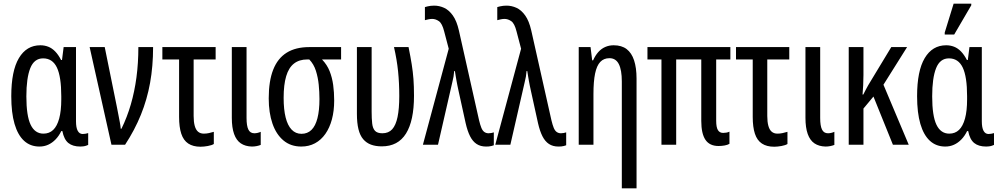

<svg xmlns="http://www.w3.org/2000/svg" viewBox="-20 -796 5501 1056"><path d="M197 10Q147 10 112.5 -21.5Q78 -53 60 -114.5Q42 -176 42 -267Q42 -406 84 -476.5Q126 -547 202 -547Q225 -547 245.5 -539Q266 -531 283.5 -513Q301 -495 316 -466H321L330 -537H398V-129Q398 -94 407.5 -76.5Q417 -59 435 -59Q443 -59 450.5 -60.5Q458 -62 465 -64V1Q461 3 453.5 5.5Q446 8 437.5 9Q429 10 422 10Q380 10 356 -9.5Q332 -29 323 -75H317Q304 -48 285.5 -29Q267 -10 245 0Q223 10 197 10ZM219 -61Q251 -61 272.5 -81.5Q294 -102 305.5 -144Q317 -186 317 -249V-267Q317 -374 293 -424.5Q269 -475 217 -475Q168 -475 146.5 -421Q125 -367 125 -266Q125 -159 148.5 -110Q172 -61 219 -61Z M593 0 473 -537H556L623 -207Q628 -182 632 -160.5Q636 -139 639.5 -121Q643 -103 644 -88H648Q679 -151 699.5 -221.5Q720 -292 730.5 -370.5Q741 -449 741 -537H822Q822 -432 805.5 -340.5Q789 -249 755 -165Q721 -81 668 0Z M1083 11Q1042 11 1015.5 -6.5Q989 -24 977 -60.5Q965 -97 965 -153V-469H873V-537H1166V-469H1045V-158Q1045 -126 1051 -104Q1057 -82 1069.5 -71.5Q1082 -61 1101 -61Q1115 -61 1129 -64Q1143 -67 1156 -71V-4Q1145 3 1123 7Q1101 11 1083 11Z M1365 10Q1329 9 1304.5 -7.5Q1280 -24 1267.5 -59Q1255 -94 1255 -148V-537H1336V-147Q1336 -104 1346 -83.5Q1356 -63 1379 -63Q1387 -63 1396 -65Q1405 -67 1414 -71V1Q1404 5 1391.5 7.5Q1379 10 1365 10Z M1637 10Q1579 10 1539 -23.5Q1499 -57 1478.5 -116.5Q1458 -176 1458 -255Q1458 -350 1482.5 -412.5Q1507 -475 1556.5 -506Q1606 -537 1681 -537H1856V-469H1751Q1779 -440 1793 -404.5Q1807 -369 1812.5 -328.5Q1818 -288 1818 -243Q1818 -186 1805.5 -139.5Q1793 -93 1769.5 -59.5Q1746 -26 1712.5 -8Q1679 10 1637 10ZM1638 -60Q1671 -60 1693 -81.5Q1715 -103 1726 -146Q1737 -189 1737 -251Q1737 -290 1733 -330Q1729 -370 1717.5 -406.5Q1706 -443 1681 -469H1670Q1626 -469 1597 -446.5Q1568 -424 1554 -377Q1540 -330 1540 -258Q1540 -194 1551 -150Q1562 -106 1584 -83Q1606 -60 1638 -60Z M2080 9Q2046 9 2020.5 -0.5Q1995 -10 1977.5 -30.5Q1960 -51 1951.5 -85.5Q1943 -120 1943 -170V-537H2024V-182Q2024 -144 2027 -117Q2030 -90 2042.5 -76.5Q2055 -63 2083 -63Q2117 -63 2137 -85Q2157 -107 2166.5 -152.5Q2176 -198 2176 -268Q2176 -339 2169.5 -403Q2163 -467 2147 -537H2227Q2238 -483 2244.5 -442Q2251 -401 2254 -361.5Q2257 -322 2257 -269Q2257 -132 2213 -61.5Q2169 9 2080 9Z M2653 10Q2623 10 2601.5 -4Q2580 -18 2565.5 -46.5Q2551 -75 2541 -119L2501 -301Q2498 -314 2495.5 -327Q2493 -340 2490.5 -353.5Q2488 -367 2486 -380Q2484 -393 2482 -405H2478Q2477 -390 2474.5 -375Q2472 -360 2468 -345L2389 0H2306L2448 -528L2423 -623Q2412 -667 2394 -679.5Q2376 -692 2357 -692Q2347 -692 2335.5 -689.5Q2324 -687 2317 -685V-757Q2324 -759 2332 -761Q2340 -763 2349.5 -764Q2359 -765 2368 -765Q2396 -765 2422.5 -753Q2449 -741 2470.5 -711Q2492 -681 2504 -628L2615 -134Q2621 -109 2627.5 -93Q2634 -77 2644 -70Q2654 -63 2667 -63Q2675 -63 2682.5 -64.5Q2690 -66 2696 -68V3Q2690 5 2683 7Q2676 9 2668.5 9.5Q2661 10 2653 10Z M3051 10Q3021 10 2999.5 -4Q2978 -18 2963.5 -46.5Q2949 -75 2939 -119L2899 -301Q2896 -314 2893.5 -327Q2891 -340 2888.5 -353.5Q2886 -367 2884 -380Q2882 -393 2880 -405H2876Q2875 -390 2872.5 -375Q2870 -360 2866 -345L2787 0H2704L2846 -528L2821 -623Q2810 -667 2792 -679.5Q2774 -692 2755 -692Q2745 -692 2733.5 -689.5Q2722 -687 2715 -685V-757Q2722 -759 2730 -761Q2738 -763 2747.5 -764Q2757 -765 2766 -765Q2794 -765 2820.5 -753Q2847 -741 2868.5 -711Q2890 -681 2902 -628L3013 -134Q3019 -109 3025.5 -93Q3032 -77 3042 -70Q3052 -63 3065 -63Q3073 -63 3080.5 -64.5Q3088 -66 3094 -68V3Q3088 5 3081 7Q3074 9 3066.5 9.5Q3059 10 3051 10Z M3400 240V-348Q3400 -411 3383.5 -443.5Q3367 -476 3332 -476Q3301 -476 3281.5 -455.5Q3262 -435 3253 -391.5Q3244 -348 3244 -279V0H3163V-537H3228L3237 -464H3242Q3254 -491 3270.5 -509.5Q3287 -528 3308.5 -537.5Q3330 -547 3355 -547Q3399 -547 3426.5 -526Q3454 -505 3467.5 -464Q3481 -423 3481 -364V240Z M3932 7Q3883 7 3860 -27Q3837 -61 3837 -131V-469H3699V0H3618V-469H3541V-537H3997V-469H3919V-132Q3919 -96 3928.5 -80.5Q3938 -65 3957 -65Q3965 -65 3974.5 -66.5Q3984 -68 3992 -72V-5Q3982 1 3966 4Q3950 7 3932 7Z M4238 11Q4197 11 4170.5 -6.5Q4144 -24 4132 -60.5Q4120 -97 4120 -153V-469H4028V-537H4321V-469H4200V-158Q4200 -126 4206 -104Q4212 -82 4224.5 -71.5Q4237 -61 4256 -61Q4270 -61 4284 -64Q4298 -67 4311 -71V-4Q4300 3 4278 7Q4256 11 4238 11Z M4520 10Q4484 9 4459.5 -7.5Q4435 -24 4422.5 -59Q4410 -94 4410 -148V-537H4491V-147Q4491 -104 4501 -83.5Q4511 -63 4534 -63Q4542 -63 4551 -65Q4560 -67 4569 -71V1Q4559 5 4546.5 7.5Q4534 10 4520 10Z M4969 -537 4839 -330 4978 0H4891L4784 -265L4729 -199V0H4648V-537H4729V-383Q4729 -353 4727.5 -326.5Q4726 -300 4724 -276H4728Q4735 -290 4742 -303Q4749 -316 4755 -327L4882 -537Z M5179 10Q5129 10 5094.5 -21.5Q5060 -53 5042 -114.5Q5024 -176 5024 -267Q5024 -406 5066 -476.5Q5108 -547 5184 -547Q5207 -547 5227.5 -539Q5248 -531 5265.5 -513Q5283 -495 5298 -466H5303L5312 -537H5380V-129Q5380 -94 5389.5 -76.5Q5399 -59 5417 -59Q5425 -59 5432.5 -60.5Q5440 -62 5447 -64V1Q5443 3 5435.5 5.5Q5428 8 5419.5 9Q5411 10 5404 10Q5362 10 5338 -9.5Q5314 -29 5305 -75H5299Q5286 -48 5267.5 -29Q5249 -10 5227 0Q5205 10 5179 10ZM5201 -61Q5233 -61 5254.5 -81.5Q5276 -102 5287.5 -144Q5299 -186 5299 -249V-267Q5299 -374 5275 -424.5Q5251 -475 5199 -475Q5150 -475 5128.5 -421Q5107 -367 5107 -266Q5107 -159 5130.5 -110Q5154 -61 5201 -61ZM5176 -606V-617L5225 -776H5322V-767L5228 -606Z"/></svg>

Font: Noto Sans ExtraCondensed
Style: Regular
Weight: 400
Width: 2
Designer: Monotype Design Team
Foundry: Monotype Imaging Inc.
Version: Version 2.013